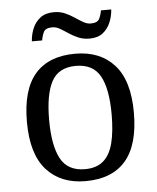

<svg xmlns="http://www.w3.org/2000/svg" viewBox="-53 -779 683 835"><g transform="rotate(-5 288.5 -362.0)"><path d="M287 10Q179 10 117 -59Q55 -128 55 -269Q55 -409 114.5 -477.5Q174 -546 290 -546Q398 -546 460 -477.5Q522 -409 522 -269Q522 -128 462.5 -59Q403 10 287 10ZM289 -42Q339 -42 369 -67.5Q399 -93 412 -144Q425 -195 425 -269Q425 -381 394 -437Q363 -493 288 -493Q213 -493 182.5 -437Q152 -381 152 -269Q152 -157 183 -99.5Q214 -42 289 -42ZM358 -606Q331 -606 309 -615.5Q287 -625 268.5 -637.5Q250 -650 233.5 -659.5Q217 -669 201 -669Q171 -669 163 -652.5Q155 -636 152 -616H107Q109 -647 120.5 -673.5Q132 -700 154.5 -717Q177 -734 213 -734Q240 -734 261.5 -724.5Q283 -715 301.5 -702.5Q320 -690 336.5 -680.5Q353 -671 369 -671Q398 -671 406.5 -687.5Q415 -704 418 -724H463Q461 -694 449.5 -667Q438 -640 416 -623Q394 -606 358 -606Z"/></g></svg>

Font: Noto Serif Tamil
Style: Regular
Weight: 400
Designer: Indian Type Foundry, Tom Grace, and the Monotype Design Team
Foundry: Monotype Imaging Inc.
Version: Version 2.003